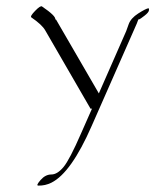

<svg xmlns="http://www.w3.org/2000/svg" viewBox="-20 -348 491 607"><path d="M448.7 -321.8Q451.7 -322.3 450.9 -315.4Q450.2 -308.6 436.5 -298.1Q422.9 -287.6 420.7 -287.1Q418.5 -286.6 417.5 -286.6Q417 -285.6 415.3 -281.2Q413.6 -276.9 412.6 -273.9L270 49.8Q205.1 198.2 142.6 229.5Q123 239.3 101.1 238.8Q92.8 238.8 108.2 221.2Q123.5 203.6 142.3 203.6Q161.1 203.6 180.7 180.2Q200.2 156.7 236.3 73.7L271 -4.9Q267.1 -2.9 265.6 -5.4L123 -252Q112.8 -270 79.1 -293Q74.2 -296.4 91.1 -313.7Q107.9 -331.1 112.8 -327.6Q157.2 -297.4 154.8 -286.6Q157.2 -287.1 157.7 -285.2L292.5 -52.7L378.9 -249.5Q379.9 -252 386.7 -271.2Q393.6 -290.5 417 -305.4Q440.4 -320.3 448.7 -321.8Z"/></svg>

Font: ML-NILA06_NewLipi
Style: Regular
Weight: 400
Designer: CLT@C-DIT
Version: Version ML-NILA06_NewLipi 2.